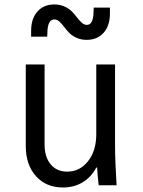

<svg xmlns="http://www.w3.org/2000/svg" viewBox="-20 -828 640 858"><path d="M494.1 -180.2Q494.1 -110.4 501 0H420.9Q415 -54.2 414.1 -79.1H410.2Q387.7 -36.6 349.4 -13.4Q311 9.8 261.2 9.8Q186 9.8 140.6 -41Q95.2 -91.8 95.2 -174.8V-540H179.2V-182.1Q179.2 -126.5 206.3 -93.8Q233.4 -61 279.8 -61Q336.9 -61 373.5 -107.7Q410.2 -154.3 410.2 -228V-540H494.1ZM119.1 -664.1V-690.9Q119.1 -744.6 147.2 -776.4Q175.3 -808.1 223.1 -808.1Q248.5 -808.1 269 -798.6Q289.6 -789.1 302 -775.9Q314.5 -762.7 324.7 -749.3Q335 -735.8 345.7 -726.3Q356.4 -716.8 368.2 -716.8Q396.5 -716.8 397.9 -772.9L398.9 -793.9H471.2V-767.1Q471.2 -713.4 443.1 -681.6Q415 -649.9 367.2 -649.9Q341.8 -649.9 321.3 -659.4Q300.8 -668.9 288.3 -682.1Q275.9 -695.3 265.9 -708.7Q255.9 -722.2 245.1 -731.7Q234.4 -741.2 223.1 -741.2Q193.4 -741.2 191.9 -685.1L190.9 -664.1Z"/></svg>

Font: CommitMono
Style: Regular
Weight: 400
Monospace: yes
Designer: Eigil Nikolajsen
Foundry: Eigil Nikolajsen
Version: Version 1.143